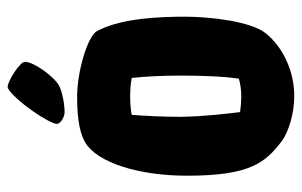

<svg xmlns="http://www.w3.org/2000/svg" viewBox="-160 -594 770 489"><g transform="rotate(-90 224.5 -349.0)"><path d="M183 -569C205 -569 236 -575 251 -583C274 -595 312 -647 312 -670C312 -683 263 -714 248 -714C238 -714 207 -680 186 -649C168 -624 154 -597 154 -589C154 -579 172 -569 183 -569ZM427 -263C427 -326 423 -420 394 -479C393 -482 391 -484 390 -487C376 -511 286 -537 225 -537C186 -537 138 -535 106 -516C106 -516 106 -516 106 -516C56 -486 22 -382 22 -257C22 -99 54 -58 110 -16L111 -15C137 3 183 16 225 16C288 16 350 -13 385 -57C415 -95 427 -197 427 -263ZM184 -122C180 -155 173 -212 172 -272C172 -317 174 -361 177 -398C192 -401 209 -402 225 -402C239 -402 255 -401 271 -398C275 -361 277 -317 277 -272C277 -225 275 -161 269 -125C254 -121 239 -119 225 -119C213 -119 199 -120 184 -122Z"/></g></svg>

Font: Manosque
Style: Regular
Weight: 400
Designer: Ariel Martín Pérez
Foundry: Ariel Martín Pérez
Version: Version 1.005;hotconv 1.0.109;makeotfexe 2.5.65596